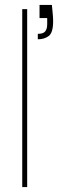

<svg xmlns="http://www.w3.org/2000/svg" viewBox="-20 -757 245 777"><path d="M70 0V-720H90V0ZM133 -598V-620Q155 -620 163 -630Q171 -640 171 -659V-684H140V-737H190Q192 -715 193.5 -700Q195 -685 195 -671Q195 -625 177.5 -611.5Q160 -598 133 -598Z"/></svg>

Font: DM Sans 20pt Thin
Style: Regular
Weight: 250
Version: Version 4.004;gftools[0.9.30]